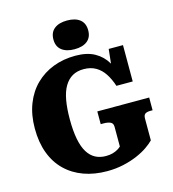

<svg xmlns="http://www.w3.org/2000/svg" viewBox="-136 -1065 1077 1194"><g transform="rotate(-15 402.0 -468.0)"><path d="M717 -238V-98Q701 -81 671.5 -60.5Q642 -40 601.5 -22.5Q561 -5 511.5 6Q462 17 407 17Q324 17 256.5 -7.5Q189 -32 140 -79.5Q91 -127 65 -196.5Q39 -266 39 -355Q39 -443 66 -512.5Q93 -582 142 -630Q191 -678 256.5 -703Q322 -728 399 -728Q474 -728 523 -700.5Q572 -673 600 -625Q628 -577 642 -513L593 -546L611 -715H703V-481H598Q583 -527 560.5 -561.5Q538 -596 505 -615Q472 -634 427 -634Q385 -634 354.5 -616.5Q324 -599 303.5 -564.5Q283 -530 273.5 -477.5Q264 -425 264 -355Q264 -280 274.5 -226.5Q285 -173 305.5 -140Q326 -107 355.5 -91.5Q385 -76 423 -76Q448 -76 467 -81.5Q486 -87 499.5 -95Q513 -103 521 -111V-238Q521 -261 504 -268.5Q487 -276 462 -276H442V-358H776V-276H761Q740 -276 728.5 -268.5Q717 -261 717 -238ZM406 -768Q354 -768 324 -791.5Q294 -815 294 -860Q294 -906 324 -929.5Q354 -953 406 -953Q459 -953 488.5 -929.5Q518 -906 518 -860Q518 -815 488.5 -791.5Q459 -768 406 -768Z"/></g></svg>

Font: Roboto Serif ExtraBold
Style: Regular
Weight: 800
Designer: Greg Gazdowicz
Foundry: Commercial Type
Version: Version 1.008